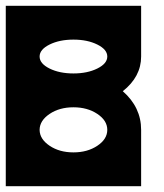

<svg xmlns="http://www.w3.org/2000/svg" viewBox="-20 -645 567 665"><path d="M117.2 -449.2Q117.2 -424.8 151.6 -407.7Q186 -390.6 234.4 -390.6Q282.7 -390.6 317.1 -407.7Q351.6 -424.8 351.6 -449.2Q351.6 -473.6 317.1 -490.7Q282.7 -507.8 234.4 -507.8Q186 -507.8 151.6 -490.7Q117.2 -473.6 117.2 -449.2ZM0 0V-625H468.8V-449.2Q468.8 -379.4 405.3 -329.1Q468.8 -273.4 468.8 -195.3V0ZM234.4 -117.2Q282.7 -117.2 317.1 -140.1Q351.6 -163.1 351.6 -195.3Q351.6 -227.5 317.1 -250.5Q282.7 -273.4 234.4 -273.4Q186 -273.4 151.9 -250.5Q117.7 -227.5 117.2 -195.8V-194.8Q117.7 -163.1 151.9 -140.1Q186 -117.2 234.4 -117.2Z"/></svg>

Font: Leporid
Style: Regular
Weight: 400
Designer: GGBotNet
Foundry: GGBotNet
Version: 1.00